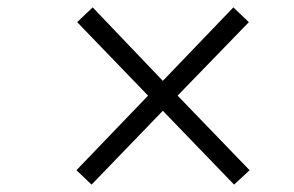

<svg xmlns="http://www.w3.org/2000/svg" viewBox="-20 -521 797 520"><path d="M231 -501 189 -461 381 -262 187 -60 228 -21 421 -221 614 -21 656 -60 461 -262 654 -461 612 -501 421 -302Z"/></svg>

Font: TitilliumText22L
Style: 250 wt
Weight: 300
Designer: Campivisivi
Foundry: Campivisivi
Version: 1.000